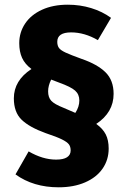

<svg xmlns="http://www.w3.org/2000/svg" viewBox="-20 -712 543 818"><path d="M443 -79Q443 -31 417 6.5Q391 44 342.5 65Q294 86 230 86Q122 86 46 31L102 -67Q162 -32 219 -32Q250 -32 265.5 -42Q281 -52 281 -71Q281 -87 273.5 -97Q266 -107 244 -118Q222 -129 174 -145Q105 -170 72 -202Q39 -234 39 -293Q39 -369 114 -418Q86 -439 74 -465.5Q62 -492 62 -528Q62 -574 87 -611.5Q112 -649 159 -670.5Q206 -692 269 -692Q321 -692 368.5 -677.5Q416 -663 453 -636L397 -541Q340 -574 283 -574Q224 -574 224 -534Q224 -518 231 -508Q238 -498 259.5 -488Q281 -478 328 -461Q395 -438 429.5 -404Q464 -370 464 -312Q464 -233 390 -184Q418 -164 430.5 -139.5Q443 -115 443 -79ZM301 -231Q318 -257 318 -284Q318 -310 300 -326Q282 -342 232 -360Q212 -367 198 -373Q185 -347 185 -323Q185 -297 198.5 -282.5Q212 -268 250 -253Z"/></svg>

Font: Fira Sans Condensed ExtraBold
Style: Regular
Weight: 800
Width: 3
Designer: Carrois Corporate & Edenspiekermann AG
Foundry: Carrois Corporate GbR & Edenspiekermann AG
Version: Version 4.203